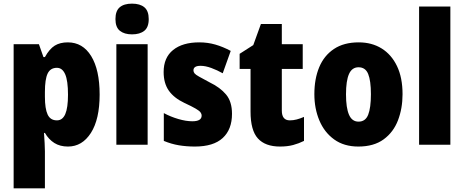

<svg xmlns="http://www.w3.org/2000/svg" viewBox="-20 -796 2553 1056"><path d="M353 -563Q435 -563 481.5 -487.5Q528 -412 528 -276Q528 -140 480 -65Q432 10 354 10Q310 10 279 -9.5Q248 -29 227 -65H222Q224 -34 225.5 -9Q227 16 227 36V240H55V-553H194L219 -482H227Q252 -527 281 -545Q310 -563 353 -563ZM293 -423Q257 -423 242 -391.5Q227 -360 227 -290V-264Q227 -198 242 -166Q257 -134 293 -134Q324 -134 339 -168.5Q354 -203 354 -275Q354 -352 338.5 -387.5Q323 -423 293 -423Z M706 -776Q750 -776 774 -756Q798 -736 798 -691Q798 -646 773.5 -626.5Q749 -607 706 -607Q664 -607 639.5 -626.5Q615 -646 615 -691Q615 -736 638.5 -756Q662 -776 706 -776ZM792 -553V0H620V-553Z M1256 -170Q1256 -84 1205 -37Q1154 10 1052 10Q1005 10 963.5 3Q922 -4 881 -21V-174Q918 -154 960.5 -141.5Q1003 -129 1038 -129Q1089 -129 1089 -160Q1089 -170 1082.5 -178.5Q1076 -187 1055.5 -199Q1035 -211 994 -230Q937 -257 908.5 -297.5Q880 -338 880 -400Q880 -479 932 -521Q984 -563 1076 -563Q1122 -563 1164 -551Q1206 -539 1249 -516L1205 -393Q1175 -410 1142.5 -422Q1110 -434 1083 -434Q1044 -434 1044 -409Q1044 -400 1050 -392.5Q1056 -385 1075 -374.5Q1094 -364 1133 -343Q1191 -315 1223.5 -276Q1256 -237 1256 -170Z M1574 -134Q1593 -134 1612 -139Q1631 -144 1652 -153V-21Q1624 -7 1592.5 1.5Q1561 10 1520 10Q1439 10 1398.5 -34.5Q1358 -79 1358 -182V-417H1298V-500L1373 -548L1415 -664H1530V-553H1645V-417H1530V-188Q1530 -134 1574 -134Z M2194 -278Q2194 -200 2169 -134.5Q2144 -69 2090 -29.5Q2036 10 1951 10Q1872 10 1818 -29Q1764 -68 1736.5 -133.5Q1709 -199 1709 -278Q1709 -362 1735.5 -426Q1762 -490 1816.5 -526.5Q1871 -563 1953 -563Q2025 -563 2079 -529.5Q2133 -496 2163.5 -432.5Q2194 -369 2194 -278ZM1883 -277Q1883 -203 1899.5 -165Q1916 -127 1952 -127Q1990 -127 2005 -165Q2020 -203 2020 -278Q2020 -352 2005 -389Q1990 -426 1952 -426Q1916 -426 1899.5 -389Q1883 -352 1883 -277Z M2457 0H2285V-760H2457Z"/></svg>

Font: Noto Sans Bengali Condensed Black
Style: Regular
Weight: 900
Width: 3
Designer: Joana Ranito - Universal Thirst; Jelle Bosma - Monotype Design Team
Foundry: Universal Thirst ehf.
Version: Version 3.000; ttfautohint (v1.8.4.7-5d5b)